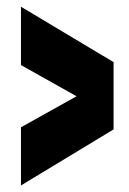

<svg xmlns="http://www.w3.org/2000/svg" viewBox="-20 -655 387 577"><path d="M321.3 -266.1 43 -97.7V-272.5L210 -365.7L43 -459.5V-634.8L321.3 -468.3Z"/></svg>

Font: Anton
Style: Regular
Weight: 400
Foundry: vernon adams
Version: Version 1.000